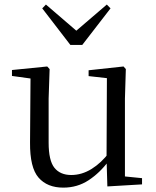

<svg xmlns="http://www.w3.org/2000/svg" viewBox="-20 -818 693 852"><path d="M260.9 14.6Q189.8 14.6 151.1 -29.8Q112.3 -74.2 113.3 -185.8L115.5 -483.7L137.7 -466.6L33.1 -481V-507.3L189.5 -523L200.2 -511.5L195.8 -380.4V-185.1Q195.8 -105.3 221.6 -73.3Q247.4 -41.4 296.3 -41.4Q342.8 -41.4 386.1 -68.1Q429.4 -94.9 464.9 -141.8L488.1 -103H461.7Q423.1 -51 373.2 -18.2Q323.3 14.6 260.9 14.6ZM456.4 9.3 452.8 -114.1V-115.5L454.4 -471.2L373.2 -480.3V-506.2L528.2 -523L538.4 -511.5L534.4 -380.4V-35L610.3 -27.4V0.2ZM183.8 -797.8 345.9 -658.4H291.4L454 -797.8L470.5 -780.9L345.1 -618.7H292.2L167.4 -780.9Z"/></svg>

Font: Noto Serif KR
Style: Regular
Weight: 200
Designer: Ryoko NISHIZUKA 西塚涼子 (kana & ideographs); Frank Grießhammer (Latin, Greek & Cyrillic); Wenlong ZHANG 张文龙 (bopomofo); San
Foundry: Adobe
Version: Version 2.001;hotconv 1.1.0;makeotfexe 2.6.0